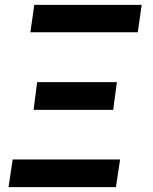

<svg xmlns="http://www.w3.org/2000/svg" viewBox="-20 -770 630 790"><path d="M121.1 -750H563L546.9 -637.2H105ZM132.8 -432.1H460.9L445.8 -317.9H118.2ZM32.2 -113.8H474.1L457 0H15.1Z"/></svg>

Font: Oakes Grotesk
Style: SemiBold Italic
Weight: 600
Designer: Samuel Oakes
Foundry: Samuel Oakes
Version: Version 1.0 | wf-rip DC20170320